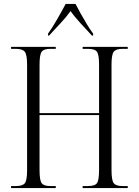

<svg xmlns="http://www.w3.org/2000/svg" viewBox="-20 -951 701 971"><path d="M36 0V-10H60Q95 -10 106 -25Q117 -40 117 -90V-624Q117 -674 105.5 -689Q94 -704 59 -704H36V-714H262V-704H235Q201 -704 190.5 -689Q180 -674 180 -624V-379H481V-624Q481 -674 470.5 -689Q460 -704 424 -704H398V-714H626V-704H600Q566 -704 555 -689Q544 -674 544 -625V-90Q544 -40 555 -25Q566 -10 600 -10H626V0H398V-10H424Q460 -10 470.5 -25Q481 -40 481 -91V-369H180V-90Q180 -40 190.5 -25Q201 -10 235 -10H262V0ZM223 -781Q244 -810 269 -853.5Q294 -897 312 -931H362Q373 -909 388.5 -881.5Q404 -854 420 -827.5Q436 -801 451 -781V-771H445Q421 -797 389 -831.5Q357 -866 337 -895Q314 -863 285 -832.5Q256 -802 228 -771H223Z"/></svg>

Font: Noto Serif Display Condensed Light
Style: Regular
Weight: 300
Width: 3
Designer: Monotype Design Team
Foundry: Monotype Imaging Inc.
Version: Version 2.009